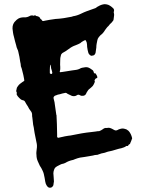

<svg xmlns="http://www.w3.org/2000/svg" viewBox="-20 -762 694 921"><path d="M227 137Q213 143 204 128Q199 121 197 109Q196 100 194 91Q192 82 190 72Q189 68 187.5 64Q186 60 184 56Q181 50 178 44Q175 38 171 33Q167 25 166 22L161 11Q155 -3 155 -18Q154 -25 154.5 -32Q155 -39 156 -46Q159 -64 155 -79L146 -124Q145 -130 144 -136.5Q143 -143 142 -150L139 -164Q138 -173 137 -182Q136 -191 135 -199Q134 -202 134 -205Q134 -208 134 -211Q134 -222 127 -230Q123 -235 119.5 -240.5Q116 -246 114 -251Q110 -257 106.5 -262.5Q103 -268 100 -274Q97 -280 90 -281Q84 -282 79 -286Q72 -292 66 -299Q64 -303 62 -305Q59 -309 60 -313Q62 -316 60 -319Q57 -324 58 -328Q59 -332 60 -336Q60 -340 62 -343Q64 -346 66 -349Q70 -355 75.5 -359.5Q81 -364 87 -368Q91 -370 93 -372Q98 -374 96 -378V-381Q94 -392 92 -402Q90 -412 87 -422Q86 -427 84.5 -432Q83 -437 81 -442Q80 -443 80 -446Q80 -451 79 -456Q78 -461 77 -465Q74 -489 68 -513Q67 -520 63 -527Q59 -536 58 -543Q55 -554 52 -564.5Q49 -575 47 -585Q44 -595 42.5 -605Q41 -615 40 -625Q39 -649 57 -664L60 -667Q68 -674 76.5 -676.5Q85 -679 95 -679Q104 -678 111.5 -680.5Q119 -683 126 -687Q128 -688 132 -688H135Q138 -688 140 -687Q143 -685 147 -689Q148 -690 150 -688Q152 -685 155 -685Q157 -684 159.5 -684Q162 -684 165 -682Q167 -681 169.5 -679Q172 -677 173 -673L176 -670Q179 -669 181 -665Q182 -661 188 -661Q191 -661 197 -663Q208 -665 218.5 -667Q229 -669 239 -670Q242 -671 246 -671Q266 -672 286 -675Q306 -678 325 -682L330 -684Q350 -687 368 -696Q375 -700 383 -703Q391 -706 398 -709L432 -721Q439 -723 441 -725Q447 -730 452 -732Q465 -740 481 -742Q490 -742 499 -739Q513 -733 525 -720Q528 -715 527 -709Q524 -703 527 -696Q528 -690 527 -686Q526 -682 526 -678Q526 -674 525 -670Q525 -665 522 -662Q515 -652 508 -647Q507 -646 506.5 -645Q506 -644 504 -642Q503 -641 502.5 -640Q502 -639 500 -637Q495 -633 491.5 -628Q488 -623 484 -618Q480 -611 474.5 -604.5Q469 -598 462 -593L454 -584Q448 -576 447 -569Q445 -560 443.5 -551.5Q442 -543 442 -534L439 -513Q439 -509 437 -505Q433 -495 421 -495Q420 -494 418.5 -494.5Q417 -495 416 -495Q407 -500 404 -508Q400 -521 398 -537Q398 -542 397.5 -547.5Q397 -553 396 -558L393 -565Q391 -572 385 -568Q384 -568 382.5 -567Q381 -566 379 -565Q375 -563 371.5 -560.5Q368 -558 365 -555Q356 -550 343 -545Q325 -539 310 -527Q308 -526 305.5 -524Q303 -522 300 -520Q297 -518 294 -516Q291 -514 287 -512L280 -508Q277 -506 273 -500Q272 -495 270.5 -489.5Q269 -484 269 -478Q269 -469 268.5 -460Q268 -451 269 -442Q269 -437 269 -431.5Q269 -426 267 -421Q265 -414 272 -416Q277 -416 280 -417Q291 -419 302.5 -420.5Q314 -422 324 -424L346 -427Q351 -428 354.5 -429Q358 -430 362 -432Q368 -436 374 -437Q380 -438 386 -439Q399 -442 412 -434L425 -425Q429 -421 429 -417Q431 -410 434 -410Q437 -411 438 -410Q441 -406 443.5 -401.5Q446 -397 447 -392Q447 -388 444 -387Q440 -387 438 -384Q436 -381 434 -378Q433 -377 433.5 -376Q434 -375 434 -374Q436 -371 434 -367Q433 -365 432 -362.5Q431 -360 430 -358Q426 -349 418 -343Q414 -339 411 -337Q403 -332 396 -319Q395 -317 394 -314.5Q393 -312 391 -309Q388 -305 382 -303Q372 -301 366 -304L360 -307Q354 -309 350 -306Q349 -305 345 -303Q336 -299 325 -302Q320 -304 314.5 -307Q309 -310 304 -312Q302 -313 300 -315Q296 -318 291 -316Q285 -315 279 -313.5Q273 -312 267 -310Q258 -309 247 -304Q244 -304 241 -301Q236 -297 237 -292V-290Q240 -281 241.5 -272Q243 -263 244 -254L250 -212Q250 -211 250.5 -210.5Q251 -210 251 -210Q251 -199 252 -188Q253 -177 253 -166Q253 -153 253.5 -141Q254 -129 254 -117V-105Q256 -101 260 -101L273 -104Q278 -105 282.5 -106Q287 -107 291 -108L309 -111Q315 -111 318 -112Q331 -114 344 -117Q357 -120 370 -122Q376 -123 382.5 -124Q389 -125 396 -126Q407 -127 417.5 -128.5Q428 -130 438 -131Q443 -132 447.5 -132.5Q452 -133 456 -133Q462 -135 465 -137Q467 -139 469.5 -140Q472 -141 473 -142Q482 -150 493 -148Q496 -148 498 -149Q500 -149 503 -149Q506 -149 508 -148Q513 -146 517 -144.5Q521 -143 525 -140Q526 -139 527 -139Q535 -134 543 -138Q546 -140 550 -141.5Q554 -143 558 -144Q568 -147 578 -144Q581 -143 584.5 -142Q588 -141 590 -139Q596 -136 601 -129Q610 -116 613 -102Q615 -99 613 -96Q612 -93 611 -90.5Q610 -88 609 -85Q608 -83 607 -80.5Q606 -78 605 -76Q605 -72 601 -70Q597 -69 595 -64Q593 -60 590 -62Q586 -62 585 -61Q580 -57 574 -55Q568 -53 562 -51Q551 -49 540 -45.5Q529 -42 518 -39Q512 -37 509 -37Q503 -36 497.5 -34.5Q492 -33 487 -31Q486 -30 484.5 -30Q483 -30 481 -29Q474 -28 466.5 -26Q459 -24 452 -21Q449 -19 443 -19Q435 -19 426 -16Q416 -14 406 -12.5Q396 -11 385 -9L364 -6Q351 -3 341 1Q339 2 336 3Q333 4 331 5Q310 9 292 20L284 23Q276 24 268.5 28Q261 32 253 36Q247 40 245 42Q243 44 241 48Q236 60 236 69Q237 76 237 82.5Q237 89 238 97Q240 109 237 119Q237 123 235 129Q231 135 227 137ZM227 -407Q231 -409 231 -413Q230 -415 230 -417.5Q230 -420 229 -422Q224 -435 224 -445Q224 -447 223.5 -448Q223 -449 223 -450Q221 -452 221 -452V-450Q220 -445 219.5 -439Q219 -433 219 -427V-411Q221 -408 223 -408Q224 -407 227 -407Z"/></svg>

Font: Lacquer
Style: Regular
Weight: 400
Designer: Eli Block, Niki Polyocan
Version: Version 1.100